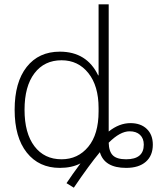

<svg xmlns="http://www.w3.org/2000/svg" viewBox="-20 -770 738 892"><path d="M354 -11Q314 10 258 10Q161 10 104.5 -61Q48 -132 48 -260Q48 -388 104 -459Q160 -530 258 -530Q383 -530 436 -420H438V-750H485V-159Q534 -198 586 -198Q634 -198 662 -171Q690 -144 690 -98Q690 -47 657.5 -18.5Q625 10 566 10Q465 10 444 -63Q394 -3 323 102L289 81Q314 43 354 -11ZM485 -107Q486 -66 504.5 -48Q523 -30 566 -30Q648 -30 648 -98Q648 -127 630.5 -143.5Q613 -160 582 -160Q538 -160 485 -107ZM266 -30Q342 -30 390 -88Q438 -146 438 -252V-268Q438 -371 390.5 -430.5Q343 -490 266 -490Q186 -490 140 -429.5Q94 -369 94 -260Q94 -151 140 -90.5Q186 -30 266 -30Z"/></svg>

Font: M PLUS 1p Light
Style: Regular
Weight: 300
Version: Version 1.061